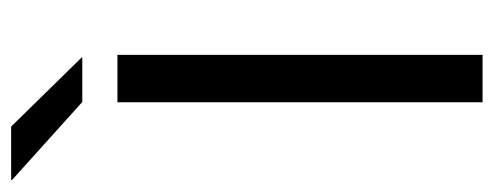

<svg xmlns="http://www.w3.org/2000/svg" viewBox="-344 -580 865 336"><g transform="rotate(-90 88.0 -412.5)"><path d="M159.5 -639V0H76.5V-639ZM155 -701.5 34 -825H-59.5V-823.5L77 -700.5H155Z"/></g></svg>

Font: Anek Malayalam Medium
Style: Regular
Weight: 400
Version: Version 1.003